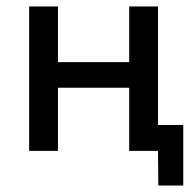

<svg xmlns="http://www.w3.org/2000/svg" viewBox="-20 -466 600 593"><path d="M468 0H379V-195H159V0H70V-446H159V-274H379V-446H468V-80H546V107H469Z"/></svg>

Font: Tilda Sans Medium
Style: Regular
Weight: 500
Designer: ParaType Ltd
Foundry: ParaType Ltd
Version: Version 1.009